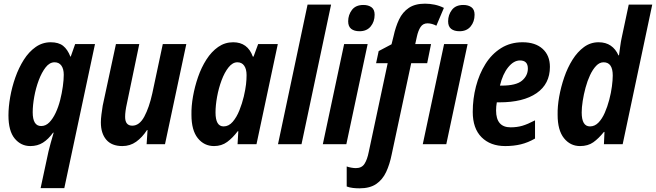

<svg xmlns="http://www.w3.org/2000/svg" viewBox="-20 -785 3570 1045"><path d="M244 39Q248 22 256 -7Q264 -36 272 -63H269Q243 -27 213.5 -8.5Q184 10 145 10Q94 10 60 -31Q26 -72 26 -157Q26 -203 35.5 -257Q45 -311 63.5 -363.5Q82 -416 109.5 -459.5Q137 -503 174 -529Q211 -555 256 -555Q299 -555 323.5 -535.5Q348 -516 363 -477H365L389 -545H497L330 239H201ZM204 -99Q229 -99 248.5 -119Q268 -139 283 -171Q298 -203 307.5 -240.5Q317 -278 322 -314.5Q327 -351 327 -378Q327 -410 314 -428Q301 -446 277 -446Q250 -446 228.5 -418.5Q207 -391 191 -348.5Q175 -306 166.5 -259Q158 -212 158 -174Q158 -99 204 -99Z M646 10Q588 10 558.5 -24.5Q529 -59 529 -119Q529 -137 532 -161.5Q535 -186 539 -210L611 -545H738L671 -223Q661 -179 661 -149Q661 -101 700 -101Q739 -101 765.5 -150.5Q792 -200 809 -277L866 -545H994L878 0H778L783 -77H780Q754 -37 721 -13.5Q688 10 646 10Z M1145 10Q1091 10 1056.5 -33Q1022 -76 1022 -160Q1021 -207 1030.5 -260.5Q1040 -314 1058 -366Q1076 -418 1103.5 -461Q1131 -504 1167.5 -529.5Q1204 -555 1249 -555Q1328 -555 1356 -477H1360L1385 -545H1492L1376 0H1273L1277 -71H1274Q1247 -35 1216.5 -12.5Q1186 10 1145 10ZM1197 -97Q1225 -97 1246.5 -122Q1268 -147 1283 -184.5Q1298 -222 1307 -260Q1316 -299 1319 -325.5Q1322 -352 1322 -376Q1322 -409 1309 -427.5Q1296 -446 1272 -446Q1246 -446 1224 -418.5Q1202 -391 1186 -348Q1170 -305 1161.5 -258Q1153 -211 1153 -173Q1153 -97 1197 -97Z M1493 0 1654 -760H1782L1621 0Z M1937 -615Q1908 -615 1891.5 -628Q1875 -641 1875 -669Q1875 -704 1895.5 -731Q1916 -758 1958 -758Q1985 -758 2002 -745.5Q2019 -733 2019 -705Q2019 -667 1997.5 -641Q1976 -615 1937 -615ZM1737 0 1853 -545H1981L1865 0Z M1937 240Q1919 240 1901 238Q1883 236 1867 230V121Q1878 125 1892 127.5Q1906 130 1917 130Q1949 130 1964 106.5Q1979 83 1987 42L2090 -441H2027L2041 -507L2111 -544L2122 -588Q2133 -639 2152 -679Q2171 -719 2205 -742Q2239 -765 2293 -765Q2320 -765 2346 -759.5Q2372 -754 2396 -742L2355 -645Q2344 -651 2331.5 -654.5Q2319 -658 2307 -658Q2282 -658 2269 -638Q2256 -618 2249 -586L2240 -545H2326L2305 -441H2218L2112 55Q2101 110 2081.5 151.5Q2062 193 2027.5 216.5Q1993 240 1937 240ZM2481 -615Q2452 -615 2435.5 -628Q2419 -641 2419 -669Q2419 -704 2439.5 -731Q2460 -758 2502 -758Q2529 -758 2546 -745.5Q2563 -733 2563 -705Q2563 -667 2541.5 -641Q2520 -615 2481 -615ZM2281 0 2397 -545H2525L2409 0Z M2730 10Q2649 10 2601 -38Q2553 -86 2553 -176Q2553 -247 2570.5 -314.5Q2588 -382 2622 -436.5Q2656 -491 2707 -523Q2758 -555 2824 -555Q2894 -555 2933.5 -519Q2973 -483 2973 -421Q2973 -328 2900.5 -278Q2828 -228 2698 -228H2684Q2680 -206 2680 -184Q2680 -92 2759 -92Q2794 -92 2823 -100.5Q2852 -109 2892 -130V-31Q2854 -9 2815 0.5Q2776 10 2730 10ZM2710 -319Q2789 -319 2821 -346Q2853 -373 2853 -412Q2853 -456 2810 -456Q2776 -456 2746 -419Q2716 -382 2701 -319Z M3137 10Q3084 10 3049.5 -33Q3015 -76 3015 -160Q3014 -206 3023.5 -259Q3033 -312 3051 -364.5Q3069 -417 3096 -460Q3123 -503 3158.5 -529Q3194 -555 3238 -555Q3277 -555 3304 -536.5Q3331 -518 3346 -484H3349Q3352 -504 3355.5 -531.5Q3359 -559 3364 -581L3402 -760H3530L3369 0H3267L3270 -67H3267Q3238 -31 3209 -10.5Q3180 10 3137 10ZM3191 -97Q3217 -97 3237 -117.5Q3257 -138 3271.5 -171Q3286 -204 3296 -242Q3306 -280 3310.5 -315Q3315 -350 3315 -374Q3315 -446 3265 -446Q3243 -446 3224.5 -426.5Q3206 -407 3191.5 -376Q3177 -345 3167 -308Q3157 -271 3151.5 -235.5Q3146 -200 3146 -173Q3146 -97 3191 -97Z"/></svg>

Font: Noto Sans Condensed
Style: Bold Italic
Weight: 700
Width: 3
Italic angle: -12°
Designer: Monotype Design Team
Foundry: Monotype Imaging Inc.
Version: Version 2.013; ttfautohint (v1.8.4.7-5d5b)